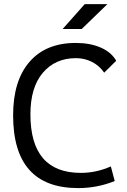

<svg xmlns="http://www.w3.org/2000/svg" viewBox="-20 -914 626 943"><path d="M363.8 9.8Q44.4 9.8 44.4 -347.7Q44.4 -517.1 124.8 -610.1Q205.1 -703.1 352.1 -703.1Q422.4 -703.1 474.6 -680.4Q526.9 -657.7 550.8 -615.7L491.7 -557.1Q468.3 -591.3 431.9 -609.9Q395.5 -628.4 353 -628.4Q251.5 -628.4 190.4 -556.6Q129.4 -484.9 129.4 -352.5Q129.4 -64.9 377 -64.9Q453.1 -64.9 524.4 -96.7L543.5 -24.9Q458 9.8 363.8 9.8ZM287.6 -771.5 396 -893.6H507.3L381.3 -771.5Z"/></svg>

Font: Cascadia Mono SemiLight
Style: Regular
Weight: 350
Monospace: yes
Designer: Aaron Bell
Foundry: Saja Typeworks
Version: Version 2404.023; ttfautohint (v1.8.4)